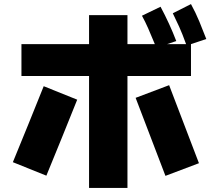

<svg xmlns="http://www.w3.org/2000/svg" viewBox="-20 -870 1040 940"><path d="M416 50V-498H85V-654H416V-796H604V-654H738Q720 -698 705.5 -731Q691 -764 675 -793L766 -837Q788 -796 807.5 -753.5Q827 -711 843 -669L798 -654H891Q873 -704 857 -739.5Q841 -775 826 -805L915 -850Q938 -808 956 -764.5Q974 -721 990 -679L915 -654V-498H604V50ZM790 -9Q753 -104 717 -200Q681 -296 644 -391L808 -453Q845 -358 881 -262Q917 -166 954 -71ZM207 -10 43 -76Q81 -169 119 -262Q157 -355 194 -448L358 -382Q321 -289 283 -196Q245 -103 207 -10Z"/></svg>

Font: Murecho Black
Style: Regular
Weight: 900
Designer: Neil Summerour
Foundry: Positype
Version: Version 1.010; ttfautohint (v1.8.3)